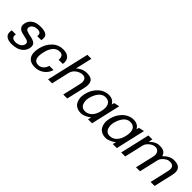

<svg xmlns="http://www.w3.org/2000/svg" viewBox="228 -1889 3071 3071"><g transform="rotate(45 1763.5 -354.0)"><path d="M341.8 -449.2 337.9 -446.8Q299.8 -446.8 267.6 -426.8Q235.4 -406.7 227.1 -373Q221.7 -349.6 231 -333.7Q240.2 -317.9 259.5 -310.3Q278.8 -302.7 304 -296.1Q329.1 -289.6 356 -285.2Q382.8 -280.8 407.5 -271Q432.1 -261.2 450 -247.1Q467.8 -232.9 474.6 -207.5Q481.4 -182.1 473.1 -146Q460.4 -90.8 421.1 -53.7Q381.8 -16.6 330.8 -1.2Q279.8 14.2 217.8 14.2Q131.8 14.2 91.3 -25.1Q50.8 -64.5 68.8 -144H161.1Q141.1 -50.8 245.1 -50.8Q292 -50.8 331.3 -74.2Q370.6 -97.7 379.9 -139.2Q385.7 -165 373 -181.4Q360.4 -197.8 335.9 -204.6Q311.5 -211.4 281 -218.5Q250.5 -225.6 220.9 -232.7Q191.4 -239.7 168.5 -256.8Q145.5 -273.9 136 -300.5Q126.5 -327.1 136.2 -373Q150.9 -435.1 206.3 -473.6Q261.7 -512.2 356.9 -512.2Q451.2 -512.2 491.5 -479.5Q531.7 -446.8 513.2 -366.2H420.9Q440.9 -449.2 341.8 -449.2Z M1025.9 -340.8H931.2Q938 -388.2 918.5 -417.5Q898.9 -446.8 855 -446.8Q823.2 -446.8 796.1 -435.1Q769 -423.3 750.5 -404.5Q731.9 -385.7 716.8 -359.6Q701.7 -333.5 692.4 -308.3Q683.1 -283.2 676.8 -254.9Q628.4 -49.8 758.8 -49.8Q807.6 -49.8 844.2 -81.5Q880.9 -113.3 895 -167H989.7Q966.8 -85.4 899.2 -35.6Q831.5 14.2 745.1 14.2Q637.2 14.2 594 -53.2Q550.8 -120.6 579.1 -244.1Q606.9 -364.3 683.8 -438.2Q760.7 -512.2 869.1 -512.2Q954.1 -512.2 996.6 -467.8Q1039.1 -423.3 1025.9 -340.8Z M1408.7 -512.2Q1499 -512.2 1531.2 -463.6Q1563.5 -415 1539.1 -310.1L1466.8 0H1377L1448.7 -314Q1461.9 -371.1 1442.9 -408Q1423.8 -444.8 1375 -444.8Q1317.4 -444.8 1262.9 -406.2Q1208.5 -367.7 1192.9 -300.8L1124 0H1033.7L1200.7 -722.2H1291L1225.1 -437Q1257.3 -470.7 1304.7 -491.5Q1352.1 -512.2 1408.7 -512.2Z M1705.6 -248Q1696.3 -211.9 1699.2 -177.2Q1702.1 -142.6 1713.1 -115.5Q1724.1 -88.4 1748.3 -71.8Q1772.5 -55.2 1805.7 -55.2Q1877 -55.2 1925.3 -105.2Q1973.6 -155.3 1993.7 -242.2Q2016.6 -342.3 1988 -395.8Q1959.5 -449.2 1884.8 -449.2Q1849.6 -449.2 1819.3 -431.9Q1789.1 -414.6 1767.1 -385Q1745.1 -355.5 1730 -321Q1714.8 -286.6 1705.6 -248ZM2027.8 0H1937.5L1950.7 -57.1Q1920.9 -31.2 1873.8 -9Q1826.7 13.2 1785.6 13.2Q1731.9 13.2 1692.1 -7.3Q1652.3 -27.8 1632.1 -63Q1611.8 -98.1 1606 -145.5Q1600.1 -192.9 1613.8 -247.1Q1632.8 -330.6 1679 -392.3Q1725.1 -454.1 1781.5 -483.6Q1837.9 -513.2 1897.5 -513.2Q1996.6 -513.2 2037.6 -435.1L2048.8 -479L2142.6 -500Z M2266.1 -248Q2256.8 -211.9 2259.8 -177.2Q2262.7 -142.6 2273.7 -115.5Q2284.7 -88.4 2308.8 -71.8Q2333 -55.2 2366.2 -55.2Q2437.5 -55.2 2485.8 -105.2Q2534.2 -155.3 2554.2 -242.2Q2577.1 -342.3 2548.6 -395.8Q2520 -449.2 2445.3 -449.2Q2410.2 -449.2 2379.9 -431.9Q2349.6 -414.6 2327.6 -385Q2305.7 -355.5 2290.5 -321Q2275.4 -286.6 2266.1 -248ZM2588.4 0H2498L2511.2 -57.1Q2481.4 -31.2 2434.3 -9Q2387.2 13.2 2346.2 13.2Q2292.5 13.2 2252.7 -7.3Q2212.9 -27.8 2192.6 -63Q2172.4 -98.1 2166.5 -145.5Q2160.6 -192.9 2174.3 -247.1Q2193.4 -330.6 2239.5 -392.3Q2285.6 -454.1 2342 -483.6Q2398.4 -513.2 2458 -513.2Q2557.1 -513.2 2598.1 -435.1L2609.4 -479L2703.1 -500Z M3097.7 -323.2 3096.7 -324.2Q3108.4 -376 3085.9 -413.1Q3063.5 -450.2 3014.6 -450.2Q2961.4 -450.2 2912.4 -409.2Q2863.3 -368.2 2852.5 -323.2L2777.8 0H2687.5L2802.7 -500H2892.6L2877.9 -431.2Q2957 -513.2 3044.9 -513.2Q3113.8 -513.2 3145.3 -492.7Q3176.8 -472.2 3194.8 -422.9Q3279.8 -512.2 3376.5 -512.2Q3561.5 -512.2 3518.6 -325.2L3443.8 1H3353.5L3427.7 -321.8Q3441.4 -381.8 3420.9 -415Q3400.4 -448.2 3343.8 -448.2Q3293.9 -448.2 3245.8 -407.7Q3197.8 -367.2 3187.5 -323.2L3112.8 0H3022.5Z"/></g></svg>

Font: Perun
Style: Italic
Weight: 400
Italic angle: -12°
Foundry: Stefan Peev, Context Ltd
Version: Version 001.000